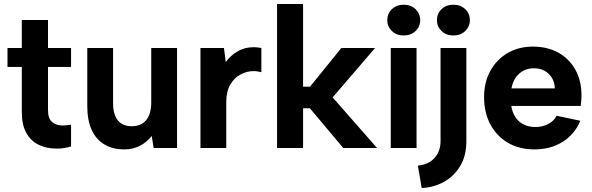

<svg xmlns="http://www.w3.org/2000/svg" viewBox="-20 -740 2958 960"><path d="M335.3 -8Q322.8 -3.5 303.7 -0.3Q284.7 3 263.1 3Q213.5 3 174 -15.8Q134.5 -34.5 111.7 -75.1Q89 -115.6 89 -180.2V-405.2H17.5V-500H89V-640H220V-500H335.3V-405.2H220V-190.2Q220 -145.9 241.4 -129.2Q262.9 -112.5 292.3 -112.5Q301.3 -112.5 313.5 -113.7Q325.8 -115 335.3 -116.5Z M865.2 -500V0H748.2L738.7 -60Q714.7 -29.5 680 -11.2Q645.2 7 601.8 7Q543.3 7 501.5 -18Q459.8 -43 438.1 -91.3Q416.4 -139.5 416.4 -209V-500H545.4V-225Q545.4 -168.2 569 -138.6Q592.7 -108.9 639 -108.9Q685.4 -108.9 710.8 -139.3Q736.2 -169.7 736.2 -228.5V-500Z M982.3 0V-500H1099.8L1108.8 -429.5Q1132.8 -463 1168.3 -483.5Q1203.8 -504 1248.3 -504Q1257.8 -504 1267.6 -503Q1277.3 -502 1286.8 -500V-379Q1277.3 -381.5 1267.8 -383Q1258.3 -384.5 1247.8 -384.5Q1214.8 -384.5 1183.3 -368Q1151.8 -351.6 1131.6 -317.3Q1111.3 -283.1 1111.3 -229.1V0Z M1365.3 0V-720H1495.4V-306.7H1530.2L1686.7 -500H1855.4L1643.1 -253L1865.4 0H1696.3L1529.2 -198.8H1495.4V0Z M1933.8 0V-500H2062.8V0ZM1998.6 -562.6Q1962.9 -562.6 1939.6 -584.9Q1916.3 -607.3 1916.3 -638.8Q1916.3 -671.9 1939.6 -694.2Q1962.9 -716.5 1998.6 -716.5Q2034.7 -716.5 2057.8 -694.2Q2080.9 -671.9 2080.9 -638.8Q2080.9 -607.3 2057.8 -584.9Q2034.7 -562.6 1998.6 -562.6Z M2088.4 200 2069.4 88.1Q2123.8 82.6 2153.3 49.1Q2182.8 15.7 2182.8 -35.2V-500H2311.8V-34.2Q2311.8 40.4 2279.7 92.2Q2247.7 144 2196.6 171Q2145.5 198 2088.4 200ZM2247 -562.6Q2210.9 -562.6 2187.8 -584.9Q2164.7 -607.3 2164.7 -638.8Q2164.7 -671.9 2187.8 -694.2Q2210.9 -716.5 2247 -716.5Q2283.2 -716.5 2306.2 -694.2Q2329.3 -671.9 2329.3 -638.8Q2329.3 -607.3 2306.2 -584.9Q2283.2 -562.6 2247 -562.6Z M2652.5 7Q2576.9 7 2520.4 -25.7Q2463.9 -58.5 2432.1 -117.5Q2400.4 -176.5 2400.4 -254.5Q2400.4 -328.5 2431.6 -385.5Q2462.9 -442.5 2518.1 -474.8Q2573.4 -507 2644.4 -507Q2717.5 -507 2772 -476.5Q2826.5 -446 2857 -391.2Q2887.5 -336.5 2887.5 -262.9Q2887.5 -251.9 2886.5 -239Q2885.5 -226 2883.5 -210.4H2536.4Q2541.4 -178.1 2557.1 -154.2Q2572.8 -130.3 2598.5 -117.6Q2624.1 -104.9 2657 -104.9Q2692.9 -104.9 2721.5 -120.1Q2750.1 -135.3 2763.1 -161.2L2881.6 -136.2Q2853.1 -68.1 2792.8 -30.5Q2732.5 7 2652.5 7ZM2537.4 -298.1H2754.1Q2753.6 -327.4 2739.9 -350.3Q2726.2 -373.2 2702.5 -386.2Q2678.9 -399.1 2648.5 -398.6Q2618.1 -398.6 2594.9 -385.4Q2571.7 -372.2 2557 -349.8Q2542.4 -327.4 2537.4 -298.1Z"/></svg>

Font: Envelope Sans Variable
Style: Regular
Weight: 500
Designer: Andreas Rasmussen / Norman Anderson
Foundry: mail.de GmbH
Version: Version 1.150